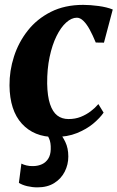

<svg xmlns="http://www.w3.org/2000/svg" viewBox="-20 -566 494 808"><path d="M209.5 10.5Q123 10.5 72 -45.5Q21 -101.5 20 -206.5Q19.5 -268 38.8 -328Q58 -388 96.8 -437.2Q135.5 -486.5 194 -516Q252.5 -545.5 330 -545.5Q359 -545.5 394.5 -540.8Q430 -536 454.5 -526L417.5 -386.5L383 -387Q370.5 -417.5 357.8 -441Q345 -464.5 331.2 -478Q317.5 -491.5 303.5 -491.5Q281 -491.5 258.5 -471.2Q236 -451 217.8 -414Q199.5 -377 188.8 -326.2Q178 -275.5 178.5 -214Q179.5 -161 190.5 -128Q201.5 -95 221 -80Q240.5 -65 268.5 -65Q296.5 -65 319.8 -74.2Q343 -83.5 361.8 -97.8Q380.5 -112 394 -128L416 -92Q401 -70 372.8 -46.2Q344.5 -22.5 304 -6Q263.5 10.5 209.5 10.5ZM137.5 222.5Q116 222.5 94.8 217.5Q73.5 212.5 59.5 203.5L70 122.5Q78.5 127 91.5 130.2Q104.5 133.5 120.5 133Q140.5 132.5 156.8 125Q173 117.5 183 101.8Q193 86 193.5 62.5Q194.5 34 186.5 16.8Q178.5 -0.5 172.5 -12.5L205 -14.5L226 -12.5Q242 5 254.8 31.2Q267.5 57.5 267.5 92.5Q267.5 126.5 252.5 156.2Q237.5 186 208.5 204.2Q179.5 222.5 137.5 222.5Z"/></svg>

Font: Merriweather 72pt ExtraBold
Style: Italic
Weight: 800
Italic angle: -7.8°
Version: Version 2.101